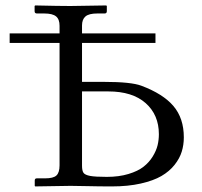

<svg xmlns="http://www.w3.org/2000/svg" viewBox="-20 -666 725 688"><path d="M273.9 -338.4V-72.3Q273.9 -54.2 279.3 -46.6Q284.7 -39.1 303 -35.6Q321.3 -32.2 362.8 -32.2Q406.2 -32.2 440.2 -42.5Q474.1 -52.7 494.1 -68.4Q514.2 -84 527.1 -105Q540 -126 544.7 -145.5Q549.3 -165 549.3 -185.1Q549.3 -254.4 502 -296.4Q454.6 -338.4 368.2 -338.4ZM193.4 -512.2H14.6V-546.4H193.4V-573.7Q193.4 -597.2 180.7 -607.4Q168 -617.7 138.7 -617.7H112.3Q104 -617.7 104 -626V-644.5L106 -646.5Q192.9 -644.5 231.9 -644.5L360.8 -646.5L362.8 -644.5V-626Q362.8 -617.7 355 -617.7H328.6Q298.8 -617.7 286.4 -607.2Q273.9 -596.7 273.9 -574.7V-546.4H537.1V-512.2H273.9V-372.6H353Q449.7 -372.6 486.3 -358.9Q564.5 -329.6 601.6 -285.9Q638.7 -242.2 638.7 -173.8Q638.7 -147 631.3 -122.8Q624 -98.6 605.5 -75.2Q586.9 -51.8 558.3 -35.2Q529.8 -18.6 484.4 -8.3Q439 2 381.3 2Q333 2 295.4 1Q257.8 0 232.9 0L106 2L104.5 0V-19Q104.5 -26.9 111.8 -26.9H141.6Q170.9 -26.9 182.1 -37.1Q193.4 -47.4 193.4 -73.7Z"/></svg>

Font: Libertinage
Style: l
Weight: 400
Designer: OSP
Foundry: OSP
Version: Version 1.0; 2008; OFL relea